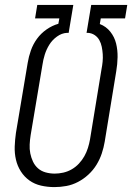

<svg xmlns="http://www.w3.org/2000/svg" viewBox="-20 -755 540 783"><path d="M202 8Q174 8 147.5 2Q121 -4 100 -19Q79 -34 65 -56Q51 -78 45 -104Q39 -130 40 -157.5Q41 -185 45 -213L93 -499Q97 -524 106 -549.5Q115 -575 131 -597Q147 -619 170 -635Q193 -651 218 -658L222 -680H123L132 -735H279L260 -621H253Q232 -620 212.5 -606Q193 -592 181 -572.5Q169 -553 162.5 -532Q156 -511 153 -490L105 -204Q102 -185 101 -166Q100 -147 103.5 -129.5Q107 -112 114.5 -96Q122 -80 135 -68.5Q148 -57 166 -52Q184 -47 203 -47Q220 -47 238 -51Q256 -55 272.5 -64.5Q289 -74 302 -88Q315 -102 324 -118Q333 -134 338.5 -151.5Q344 -169 347 -186L394 -473Q397 -488 398.5 -503.5Q400 -519 399 -534Q398 -549 395 -564Q392 -579 385 -591.5Q378 -604 366 -612Q354 -620 339 -621H333L352 -735H499L490 -680H391L387 -657Q413 -647 430 -625.5Q447 -604 453.5 -577.5Q460 -551 459.5 -522Q459 -493 454 -464L407 -177Q403 -153 395 -129Q387 -105 373.5 -83Q360 -61 340.5 -43Q321 -25 298 -13Q275 -1 250.5 3.5Q226 8 202 8Z"/></svg>

Font: Iosevka SS04 Light
Style: Italic
Weight: 300
Italic angle: -9°
Monospace: yes
Designer: Belleve Invis
Foundry: Belleve Invis
Version: Version 19.0.0; ttfautohint (v1.8.4)